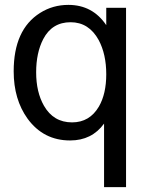

<svg xmlns="http://www.w3.org/2000/svg" viewBox="-20 -563 609 786"><path d="M406 203V-57Q356 12 267 12Q158 12 93 -77Q36 -156 36 -271Q36 -442 144 -510Q196 -543 260 -543Q359 -543 415 -460V-531H496V203ZM128 -267Q128 -186 160 -130Q199 -62 275 -62Q347 -62 385 -127Q415 -179 415 -259Q415 -341 384 -399Q344 -472 269 -472Q193 -472 157 -403Q128 -347 128 -267Z"/></svg>

Font: MongolianScript
Style: Regular
Weight: 400
Designer: Bolorsoft LLC, NUM
Foundry: Bolorsoft LLC
Version: Version 3.2